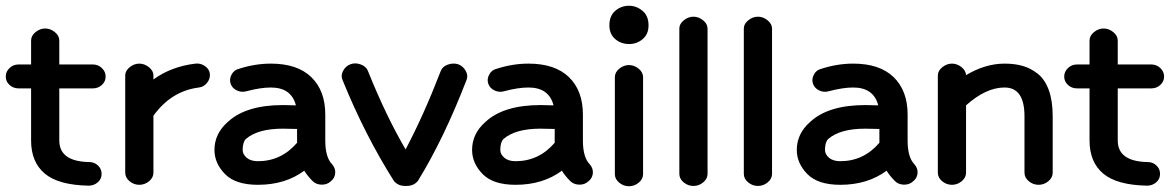

<svg xmlns="http://www.w3.org/2000/svg" viewBox="-26 -632 4075 667"><path d="M297 -325H180V-144Q180 -71 284 -69Q302 -69 314.5 -57Q327 -45 327 -28Q327 -10 313.5 1.5Q300 13 282 13Q177 11 129.5 -29Q82 -69 82 -144V-325H38Q20 -325 7 -337Q-6 -349 -6 -366Q-6 -383 7 -395.5Q20 -408 38 -408H82V-491Q82 -508 97.5 -520.5Q113 -533 131 -533Q149 -533 164.5 -520.5Q180 -508 180 -491V-408H297Q315 -408 328 -395.5Q341 -383 341 -366Q341 -349 328 -337Q315 -325 297 -325Z M409 -32V-370Q409 -386 424.5 -398.5Q440 -411 458 -411Q476 -411 491.5 -398.5Q507 -386 507 -370V-356Q569 -401 653 -411Q671 -413 686 -402.5Q701 -392 703 -376Q705 -359 693.5 -344.5Q682 -330 665 -328Q569 -316 507 -230V-32Q507 -15 492 -2.5Q477 10 458 10Q439 10 424 -2.5Q409 -15 409 -32Z M870 10Q792 10 755.5 -27.5Q719 -65 719 -111Q719 -168 766 -209Q829 -267 957 -267Q964 -267 979 -266.5Q994 -266 1002 -266Q986 -328 915 -328Q879 -328 830 -315Q813 -310 796.5 -318Q780 -326 775 -342Q770 -357 778.5 -373Q787 -389 804 -393Q860 -411 915 -411Q1007 -411 1055.5 -364Q1104 -317 1104 -234V-144Q1104 -85 1128 -61Q1140 -47 1138.5 -30Q1137 -13 1123 -2Q1110 10 1091 9.5Q1072 9 1060 -3Q1042 -21 1031 -39Q965 10 870 10ZM1006 -136V-184Q997 -184 981 -184.5Q965 -185 957 -185Q869 -185 828 -149Q817 -138 817 -111Q817 -96 831 -84Q845 -72 870 -72Q951 -72 1006 -136Z M1386 14H1382Q1356 14 1342 -4Q1241 -164 1164 -354Q1157 -369 1166 -386Q1175 -403 1192 -409Q1209 -415 1227.5 -408Q1246 -401 1252 -386Q1315 -229 1383 -113Q1446 -232 1505 -385Q1511 -401 1529.5 -407.5Q1548 -414 1565 -409Q1582 -403 1591.5 -386.5Q1601 -370 1595 -355Q1516 -150 1426 -4Q1412 14 1386 14Z M1765 10Q1687 10 1650.5 -27.5Q1614 -65 1614 -111Q1614 -168 1661 -209Q1724 -267 1852 -267Q1859 -267 1874 -266.5Q1889 -266 1897 -266Q1881 -328 1810 -328Q1774 -328 1725 -315Q1708 -310 1691.5 -318Q1675 -326 1670 -342Q1665 -357 1673.5 -373Q1682 -389 1699 -393Q1755 -411 1810 -411Q1902 -411 1950.5 -364Q1999 -317 1999 -234V-144Q1999 -85 2023 -61Q2035 -47 2033.5 -30Q2032 -13 2018 -2Q2005 10 1986 9.5Q1967 9 1955 -3Q1937 -21 1926 -39Q1860 10 1765 10ZM1901 -136V-184Q1892 -184 1876 -184.5Q1860 -185 1852 -185Q1764 -185 1723 -149Q1712 -138 1712 -111Q1712 -96 1726 -84Q1740 -72 1765 -72Q1846 -72 1901 -136Z M2110 -27V-364Q2110 -381 2125.5 -393.5Q2141 -406 2159 -406Q2177 -406 2192.5 -393.5Q2208 -381 2208 -364V-27Q2208 -10 2193 2.5Q2178 15 2159 15Q2140 15 2125 2.5Q2110 -10 2110 -27ZM2160 -479Q2131 -479 2111 -496.5Q2091 -514 2091 -544Q2091 -577 2111.5 -594.5Q2132 -612 2159 -612Q2185 -612 2206 -594.5Q2227 -577 2227 -544Q2227 -513 2206.5 -496Q2186 -479 2160 -479Z M2334 -28V-533Q2334 -549 2349.5 -561.5Q2365 -574 2383 -574Q2401 -574 2416.5 -561.5Q2432 -549 2432 -533V-28Q2432 -11 2417 1.5Q2402 14 2383 14Q2364 14 2349 1.5Q2334 -11 2334 -28Z M2558 -28V-533Q2558 -549 2573.5 -561.5Q2589 -574 2607 -574Q2625 -574 2640.5 -561.5Q2656 -549 2656 -533V-28Q2656 -11 2641 1.5Q2626 14 2607 14Q2588 14 2573 1.5Q2558 -11 2558 -28Z M2893 10Q2815 10 2778.5 -27.5Q2742 -65 2742 -111Q2742 -168 2789 -209Q2852 -267 2980 -267Q2987 -267 3002 -266.5Q3017 -266 3025 -266Q3009 -328 2938 -328Q2902 -328 2853 -315Q2836 -310 2819.5 -318Q2803 -326 2798 -342Q2793 -357 2801.5 -373Q2810 -389 2827 -393Q2883 -411 2938 -411Q3030 -411 3078.5 -364Q3127 -317 3127 -234V-144Q3127 -85 3151 -61Q3163 -47 3161.5 -30Q3160 -13 3146 -2Q3133 10 3114 9.5Q3095 9 3083 -3Q3065 -21 3054 -39Q2988 10 2893 10ZM3029 -136V-184Q3020 -184 3004 -184.5Q2988 -185 2980 -185Q2892 -185 2851 -149Q2840 -138 2840 -111Q2840 -96 2854 -84Q2868 -72 2893 -72Q2974 -72 3029 -136Z M3232 -32V-370Q3232 -386 3247.5 -398.5Q3263 -411 3281 -411Q3299 -411 3314 -399Q3329 -387 3330 -371Q3397 -411 3464 -411Q3499 -411 3527 -403Q3555 -395 3579.5 -375.5Q3604 -356 3617.5 -319Q3631 -282 3631 -228V-32Q3631 -15 3616 -2.5Q3601 10 3582 10Q3563 10 3548 -2.5Q3533 -15 3533 -32V-228Q3533 -328 3464 -328Q3399 -328 3330 -266V-32Q3330 -15 3315 -2.5Q3300 10 3281 10Q3262 10 3247 -2.5Q3232 -15 3232 -32Z M3974 -325H3857V-144Q3857 -71 3961 -69Q3979 -69 3991.5 -57Q4004 -45 4004 -28Q4004 -10 3990.5 1.5Q3977 13 3959 13Q3854 11 3806.5 -29Q3759 -69 3759 -144V-325H3715Q3697 -325 3684 -337Q3671 -349 3671 -366Q3671 -383 3684 -395.5Q3697 -408 3715 -408H3759V-491Q3759 -508 3774.5 -520.5Q3790 -533 3808 -533Q3826 -533 3841.5 -520.5Q3857 -508 3857 -491V-408H3974Q3992 -408 4005 -395.5Q4018 -383 4018 -366Q4018 -349 4005 -337Q3992 -325 3974 -325Z"/></svg>

Font: Hoogli
Style: Bold
Weight: 700
Designer: Anand Singh Naorem
Foundry: Brand New Type
Version: Version 1.00 b007